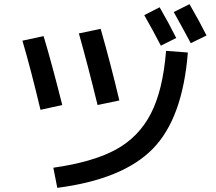

<svg xmlns="http://www.w3.org/2000/svg" viewBox="-20 -860 1040 925"><path d="M780 -615 885 -607Q860 -290 716 -143Q572 4 256 45L237 -52Q427 -79 537.5 -139Q648 -199 706.5 -312Q765 -425 780 -615ZM675 -787 749 -825Q791 -753 829 -677L755 -640Q719 -710 675 -787ZM817 -802 893 -840Q940 -759 975 -689L899 -652Q869 -709 817 -802ZM88 -664 190 -686Q228 -560 280 -354L175 -331Q128 -529 88 -664ZM360 -699 465 -721Q513 -553 555 -376L450 -354Q403 -547 360 -699Z"/></svg>

Font: M PLUS 1p Medium
Style: Regular
Weight: 500
Version: Version 1.062